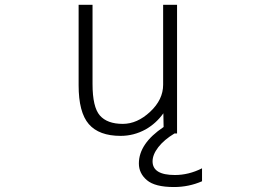

<svg xmlns="http://www.w3.org/2000/svg" viewBox="-20 -542 1040 781"><path d="M687.5 218.8Q610.4 218.8 577.6 190.9Q544.9 163.1 544.9 123Q544.9 42 645.5 -25.4L644.5 -81.1Q615.2 -40 572.3 -15.6Q524.4 10.7 470.7 10.7Q382.8 10.7 341.3 -37.1Q299.8 -85 299.8 -195.3V-522.5H356.4V-200.2Q356.4 -106.4 386.2 -72.3Q416 -38.1 479.5 -38.1Q538.1 -38.1 590.8 -87.4Q643.6 -136.7 643.6 -197.3V-522.5H700.2V1H689.5Q647.5 26.4 624 56.6Q600.6 86.9 600.6 114.3Q600.6 169.9 691.4 169.9Q748 169.9 801.8 142.6V195.3Q748 218.8 687.5 218.8Z"/></svg>

Font: Gen Shin Gothic Monospace Light
Style: Regular
Weight: 300
Designer: [Source Han Sans]
Ryoko NISHIZUKA  (kana & ideographs); Paul D. Hunt (Latin, Greek & Cyrillic); Wenlong ZHANG  (bopomofo
Version: Version 1.002.20150607